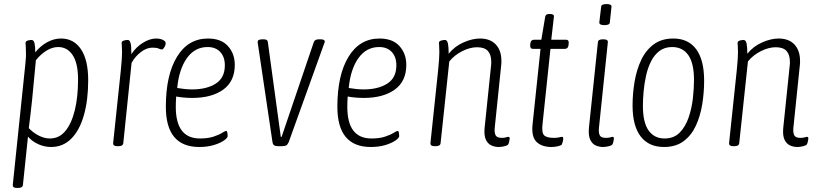

<svg xmlns="http://www.w3.org/2000/svg" viewBox="-20 -719 4037 947"><path d="M63 208Q42 208 43 193L105 -403Q108 -431 108 -439Q108 -447 108 -461Q108 -481 107 -492Q106 -503 106 -507Q106 -516 117 -519Q128 -522 135 -522Q147 -522 150.5 -504.5Q154 -487 154 -461Q180 -493 213 -511Q246 -529 281 -529Q344 -529 379.5 -476Q415 -423 415 -323Q415 -226 394 -151.5Q373 -77 332 -35.5Q291 6 232 6Q200 6 169.5 -7.5Q139 -21 118 -45L93 194Q91 208 69 208ZM226 -36Q272 -36 302.5 -73Q333 -110 349 -175.5Q365 -241 365 -327Q365 -407 338.5 -447Q312 -487 267 -487Q239 -487 210.5 -470Q182 -453 157 -422L138 -223Q134 -186 130 -152Q126 -118 122 -87Q144 -64 171.5 -50Q199 -36 226 -36Z M558 2Q537 2 538 -13L576 -373Q579 -402 580.5 -425Q582 -448 582 -461Q582 -481 581 -492Q580 -503 580 -507Q580 -516 591 -519Q602 -522 610 -522Q619 -522 623.5 -508.5Q628 -495 628 -452Q651 -487 685 -508Q719 -529 750 -529Q770 -529 784 -522Q798 -515 797 -505Q797 -496 790.5 -485.5Q784 -475 779 -475Q772 -475 762.5 -479.5Q753 -484 732 -484Q703 -484 674.5 -462Q646 -440 629 -409L588 -12Q586 2 564 2Z M963 6Q798 6 798 -192Q798 -349 853 -439Q908 -529 1006 -529Q1071 -529 1104.5 -491.5Q1138 -454 1138 -399Q1138 -318 1081 -277Q1024 -236 929 -236Q906 -236 885 -238Q864 -240 849 -243Q847 -217 847 -192Q847 -36 966 -36Q1006 -36 1033 -45Q1060 -54 1075 -63.5Q1090 -73 1096 -73Q1100 -73 1101.5 -64.5Q1103 -56 1103 -48Q1103 -39 1084.5 -26Q1066 -13 1034.5 -3.5Q1003 6 963 6ZM928 -278Q999 -278 1044 -306.5Q1089 -335 1089 -397Q1089 -438 1066.5 -462.5Q1044 -487 1004 -487Q941 -487 902 -432.5Q863 -378 854 -285Q872 -282 890.5 -280Q909 -278 928 -278Z M1353 2Q1339 2 1332.5 -2Q1326 -6 1324 -18L1253 -496Q1251 -505 1251 -513Q1251 -525 1274 -525H1281Q1300 -525 1301 -512L1365 -44H1369L1528 -512Q1533 -525 1552 -525H1562Q1582 -525 1582 -514Q1582 -511 1579.5 -505.5Q1577 -500 1576 -496L1404 -18Q1399 -6 1392 -2Q1385 2 1371 2Z M1809 6Q1644 6 1644 -192Q1644 -349 1699 -439Q1754 -529 1852 -529Q1917 -529 1950.5 -491.5Q1984 -454 1984 -399Q1984 -318 1927 -277Q1870 -236 1775 -236Q1752 -236 1731 -238Q1710 -240 1695 -243Q1693 -217 1693 -192Q1693 -36 1812 -36Q1852 -36 1879 -45Q1906 -54 1921 -63.5Q1936 -73 1942 -73Q1946 -73 1947.5 -64.5Q1949 -56 1949 -48Q1949 -39 1930.5 -26Q1912 -13 1880.5 -3.5Q1849 6 1809 6ZM1774 -278Q1845 -278 1890 -306.5Q1935 -335 1935 -397Q1935 -438 1912.5 -462.5Q1890 -487 1850 -487Q1787 -487 1748 -432.5Q1709 -378 1700 -285Q1718 -282 1736.5 -280Q1755 -278 1774 -278Z M2440 6Q2420 6 2403 -2Q2386 -10 2376.5 -30Q2367 -50 2370 -86L2402 -395Q2403 -400 2403 -405Q2403 -410 2403 -414Q2403 -449 2386.5 -467.5Q2370 -486 2333 -486Q2298 -486 2259.5 -466.5Q2221 -447 2196 -416L2153 -12Q2151 2 2129 2H2123Q2102 2 2103 -13L2141 -373Q2144 -402 2145.5 -425Q2147 -448 2147 -461Q2147 -481 2146 -492Q2145 -503 2145 -507Q2145 -516 2156 -519Q2167 -522 2174 -522Q2186 -522 2189.5 -503.5Q2193 -485 2193 -454Q2223 -491 2266.5 -510Q2310 -529 2347 -529Q2398 -529 2425.5 -499.5Q2453 -470 2453 -419Q2453 -414 2453 -408.5Q2453 -403 2452 -397L2420 -87Q2418 -63 2425 -51Q2432 -39 2455 -39Q2468 -39 2475.5 -41.5Q2483 -44 2488 -44Q2494 -44 2494 -35Q2493 -27 2491 -18.5Q2489 -10 2486 -6Q2482 -1 2467 2.5Q2452 6 2440 6Z M2700 6Q2652 6 2626 -19.5Q2600 -45 2607 -108L2646 -478H2609Q2594 -478 2595 -496L2596 -505Q2598 -523 2614 -523H2650L2669 -636Q2671 -650 2689 -650H2693Q2714 -650 2712 -636L2699 -523H2772Q2787 -523 2785 -505L2784 -496Q2782 -478 2766 -478H2695L2656 -108Q2651 -65 2663.5 -52Q2676 -39 2711 -39Q2728 -39 2737.5 -41.5Q2747 -44 2753 -44Q2758 -44 2758 -35Q2758 -29 2755.5 -19.5Q2753 -10 2751 -6Q2746 -1 2731 2.5Q2716 6 2700 6Z M2954 6Q2937 6 2919.5 -1Q2902 -8 2891.5 -29Q2881 -50 2885 -91L2929 -511Q2930 -525 2953 -525H2957Q2980 -525 2978 -510L2934 -87Q2932 -63 2938.5 -51Q2945 -39 2968 -39Q2983 -39 2990 -41.5Q2997 -44 3002 -44Q3008 -44 3008 -35Q3007 -27 3005 -18.5Q3003 -10 3000 -6Q2996 -1 2981.5 2.5Q2967 6 2954 6ZM2961 -595Q2935 -595 2936 -609L2945 -685Q2945 -699 2972 -699Q2998 -699 2996 -685L2988 -609Q2988 -595 2961 -595Z M3255 6Q3180 6 3140 -46Q3100 -98 3100 -199Q3100 -258 3110 -316.5Q3120 -375 3142.5 -423Q3165 -471 3204 -500Q3243 -529 3301 -529Q3375 -529 3414 -476Q3453 -423 3453 -321Q3453 -262 3443.5 -204Q3434 -146 3412 -98.5Q3390 -51 3351.5 -22.5Q3313 6 3255 6ZM3258 -36Q3304 -36 3332.5 -65Q3361 -94 3376.5 -139.5Q3392 -185 3397.5 -234.5Q3403 -284 3403 -325Q3403 -407 3375 -447Q3347 -487 3295 -487Q3258 -487 3232.5 -467.5Q3207 -448 3191 -416Q3175 -384 3166.5 -345.5Q3158 -307 3154.5 -268Q3151 -229 3151 -197Q3151 -115 3179 -75.5Q3207 -36 3258 -36Z M3913 6Q3893 6 3876 -2Q3859 -10 3849.5 -30Q3840 -50 3843 -86L3875 -395Q3876 -400 3876 -405Q3876 -410 3876 -414Q3876 -449 3859.5 -467.5Q3843 -486 3806 -486Q3771 -486 3732.5 -466.5Q3694 -447 3669 -416L3626 -12Q3624 2 3602 2H3596Q3575 2 3576 -13L3614 -373Q3617 -402 3618.5 -425Q3620 -448 3620 -461Q3620 -481 3619 -492Q3618 -503 3618 -507Q3618 -516 3629 -519Q3640 -522 3647 -522Q3659 -522 3662.5 -503.5Q3666 -485 3666 -454Q3696 -491 3739.5 -510Q3783 -529 3820 -529Q3871 -529 3898.5 -499.5Q3926 -470 3926 -419Q3926 -414 3926 -408.5Q3926 -403 3925 -397L3893 -87Q3891 -63 3898 -51Q3905 -39 3928 -39Q3941 -39 3948.5 -41.5Q3956 -44 3961 -44Q3967 -44 3967 -35Q3966 -27 3964 -18.5Q3962 -10 3959 -6Q3955 -1 3940 2.5Q3925 6 3913 6Z"/></svg>

Font: Asap Condensed Condensed ExtraLight
Style: Italic
Weight: 200
Width: 3
Italic angle: -6°
Designer: Pablo Cosgaya
Foundry: Omnibus-Type
Version: Version 3.001; ttfautohint (v1.8.4.7-5d5b)